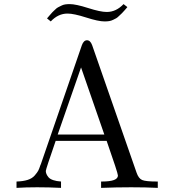

<svg xmlns="http://www.w3.org/2000/svg" viewBox="-20 -911 845 931"><path d="M60.1 0V-30.8Q92.3 -31.7 114.3 -38.8Q136.2 -45.9 148.7 -60.5Q161.1 -75.2 165.5 -83.5Q169.9 -91.8 175.8 -109.9Q176.8 -112.8 178.2 -115.2L377 -691.9Q385.7 -715.8 401.9 -715.8Q418 -715.8 426.8 -691.9L642.1 -74.2Q651.9 -45.4 669.4 -38.1Q687 -30.8 740.2 -30.8H745.1V0Q688 -2.9 616 -2.9Q543.9 -2.9 470.2 0V-30.8H474.1Q552.2 -30.8 551.8 -60.1Q551.8 -71.3 497.1 -228H250Q202.1 -89.8 202.1 -82Q202.1 -75.2 205.1 -67.6Q208 -60.1 215.1 -51.5Q222.2 -43 238 -37.6Q253.9 -32.2 275.9 -30.8V0Q217.8 -2.9 160.2 -2.9Q105 -2.9 60.1 0ZM208 -821.8Q210 -823.7 220.5 -836.4Q231 -849.1 233.9 -851.6Q236.8 -854 246.3 -863.5Q255.9 -873 261.5 -875.5Q267.1 -877.9 276.6 -883.1Q286.1 -888.2 296.1 -889.6Q306.2 -891.1 317.9 -891.1Q347.7 -891.1 407.2 -872.1Q466.8 -853 497.1 -853H498Q543 -853 579.1 -891.1L597.2 -877V-876Q596.2 -875 585.2 -862.1Q574.2 -849.1 571.5 -847.2Q568.8 -845.2 558.8 -835.2Q548.8 -825.2 543.5 -822.5Q538.1 -819.8 528.6 -814.9Q519 -810.1 509 -808.6Q499 -807.1 486.8 -807.1Q457 -807.1 397.5 -826.2Q337.9 -845.2 308.1 -845.2H307.1Q262.2 -845.2 226.1 -807.1ZM259.8 -258.8H485.8L373 -584Z"/></svg>

Font: CMU Serif Upright Italic
Style: UprightItalic
Weight: 500
Version: Version 0.7.0